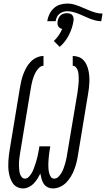

<svg xmlns="http://www.w3.org/2000/svg" viewBox="-20 -1049 595 1077"><path d="M277 8Q261 8 247 1Q233 -6 225 -18.5Q217 -31 213 -46Q209 -61 206 -76Q199 -61 190 -46.5Q181 -32 169 -19.5Q157 -7 141 0.5Q125 8 109 8Q92 8 77 0.5Q62 -7 53 -19.5Q44 -32 38.5 -47Q33 -62 30 -78.5Q27 -95 26.5 -111.5Q26 -128 27 -145Q28 -162 30 -179Q32 -196 35 -213L92 -558Q95 -577 99.5 -596Q104 -615 111 -633.5Q118 -652 128 -670Q138 -688 152.5 -703Q167 -718 186 -726.5Q205 -735 224 -735V-680Q211 -680 200.5 -670Q190 -660 183 -648.5Q176 -637 171 -624.5Q166 -612 162.5 -599.5Q159 -587 156.5 -574Q154 -561 152 -549L95 -204Q93 -193 91.5 -182Q90 -171 88.5 -160Q87 -149 86.5 -138Q86 -127 86.5 -116Q87 -105 88 -94.5Q89 -84 92 -74Q95 -64 102 -55.5Q109 -47 120 -47Q120 -47 120 -47Q120 -47 120 -47Q132 -47 141.5 -57Q151 -67 157.5 -78Q164 -89 168.5 -101Q173 -113 177 -125Q181 -137 184.5 -148.5Q188 -160 190.5 -172Q193 -184 195.5 -196Q198 -208 200 -221L201 -228H262L261 -221Q259 -209 257 -196.5Q255 -184 254 -172Q253 -160 252 -148Q251 -136 251 -124Q251 -112 252 -100.5Q253 -89 256 -77.5Q259 -66 265.5 -56.5Q272 -47 284 -47Q298 -47 308.5 -58Q319 -69 326 -81.5Q333 -94 337.5 -107Q342 -120 346 -133.5Q350 -147 352.5 -160Q355 -173 357 -186L415 -531Q416 -542 417.5 -552.5Q419 -563 420 -573.5Q421 -584 421.5 -594.5Q422 -605 421.5 -615.5Q421 -626 420 -636Q419 -646 415.5 -655.5Q412 -665 405 -672.5Q398 -680 388 -680V-735Q405 -735 420.5 -729.5Q436 -724 447 -713Q458 -702 465 -687Q472 -672 475.5 -656.5Q479 -641 480.5 -624.5Q482 -608 481.5 -590.5Q481 -573 479 -556Q477 -539 474 -522L417 -177Q414 -157 409 -137Q404 -117 396.5 -97.5Q389 -78 378 -59.5Q367 -41 352 -25.5Q337 -10 317 -1Q297 8 277 8ZM548 -930Q531 -930 514.5 -934.5Q498 -939 482.5 -945Q467 -951 452.5 -958Q438 -965 422.5 -971Q407 -977 390.5 -981.5Q374 -986 357 -986Q346 -986 334.5 -982.5Q323 -979 313.5 -971.5Q304 -964 299 -953Q294 -942 292 -930H245Q248 -950 257 -969Q266 -988 281.5 -1002.5Q297 -1017 317 -1023Q337 -1029 357 -1029Q380 -1029 402 -1022Q424 -1015 444 -1006L468 -996Q488 -987 510 -980Q532 -973 555 -973ZM315 -786 282 -819Q297 -833 309 -850.5Q321 -868 329 -887Q322 -888 316 -892Q310 -896 306.5 -902Q303 -908 302.5 -915.5Q302 -923 303 -930Q305 -939 309 -948Q313 -957 320.5 -963.5Q328 -970 337 -972.5Q346 -975 355 -975Q364 -975 372.5 -972.5Q381 -970 386 -963.5Q391 -957 392.5 -948Q394 -939 392 -930Q386 -891 366.5 -852.5Q347 -814 315 -786Z"/></svg>

Font: Iosevka Slab Light Oblique
Style: Regular
Weight: 300
Italic angle: -9°
Monospace: yes
Designer: Belleve Invis
Foundry: Belleve Invis
Version: Version 11.1.1; ttfautohint (v1.8.3)